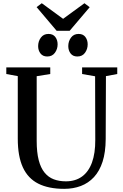

<svg xmlns="http://www.w3.org/2000/svg" viewBox="-20 -1160 758 1188"><path d="M377.5 8.5Q280.5 8.5 216.8 -23.8Q153 -56 121.5 -124.5Q90 -193 90 -301.5V-689L19 -702V-743H291V-702L207 -688.5V-288.5Q207 -217.5 219.5 -169.2Q232 -121 255.8 -92Q279.5 -63 312.8 -50.5Q346 -38 387.5 -38Q446.5 -38 487.2 -67.5Q528 -97 549 -154.2Q570 -211.5 569.5 -295L568.5 -688L488 -702V-743H705.5V-702L635.5 -689L634 -299.5Q633.5 -218 614.8 -159.8Q596 -101.5 561.5 -64.2Q527 -27 480 -9.2Q433 8.5 377.5 8.5ZM272 -810.5Q245 -810.5 230.5 -829.2Q216 -848 216 -874.5Q216 -904.5 232.8 -927.2Q249.5 -950 279.5 -950H280.5Q308 -950 322.2 -931.2Q336.5 -912.5 336.5 -885.5Q336.5 -856.5 319.8 -833.5Q303 -810.5 273 -810.5ZM458 -810.5Q431 -810.5 416.8 -829.2Q402.5 -848 402.5 -874.5Q402.5 -904.5 419.2 -927.2Q436 -950 466 -950H467Q494 -950 508.2 -931.2Q522.5 -912.5 522.5 -885.5Q522.5 -856.5 506 -833.5Q489.5 -810.5 459 -810.5ZM330.5 -969.5 206.5 -1116 238.5 -1140 370.5 -1043.5 502.5 -1140 535 -1115.5 411 -969.5Z"/></svg>

Font: Merriweather 60pt Medium
Style: Regular
Weight: 500
Version: Version 2.100